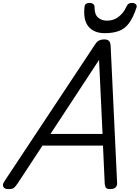

<svg xmlns="http://www.w3.org/2000/svg" viewBox="-72 -1286 960 1320"><path d="M-15 14Q-41 14 -49 -1.5Q-57 -17 -42 -39L578 -975Q592 -998 607 -1006.5Q622 -1015 646 -1015Q665 -1015 676.5 -1005.5Q688 -996 689 -964L733 -31Q735 -11 723.5 1.5Q712 14 686 14Q664 14 657 5.5Q650 -3 648 -23L636 -285H220L50 -26Q32 0 21.5 7Q11 14 -15 14ZM275 -365H633L609 -874ZM648 -1058Q575 -1058 537 -1102.5Q499 -1147 509 -1239Q511 -1254 520 -1260Q529 -1266 544 -1266Q559 -1266 568.5 -1258.5Q578 -1251 578 -1239Q577 -1188 601.5 -1166Q626 -1144 664 -1144Q710 -1144 743.5 -1170.5Q777 -1197 795 -1236Q803 -1254 812 -1260Q821 -1266 835 -1266Q852 -1266 861.5 -1257Q871 -1248 866 -1233Q843 -1164 814.5 -1126Q786 -1088 745.5 -1073Q705 -1058 648 -1058Z"/></svg>

Font: Playwrite BE VLG
Style: Regular
Weight: 400
Designer: Veronika Burian, José Scaglione
Foundry: TypeTogether
Version: Version 1.002